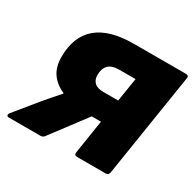

<svg xmlns="http://www.w3.org/2000/svg" viewBox="-130 -626 771 755"><g transform="rotate(30 255.0 -248.5)"><path d="M-6 0Q-14 0 -15 -5.5Q-16 -11 -11 -17L73 -120Q88 -138 102.5 -154.5Q117 -171 132 -188L133 -190Q95 -207 74.5 -236Q54 -265 54 -310Q54 -403 109.5 -450Q165 -497 275 -497H512Q525 -497 523 -484L449 -14Q447 0 433 0H304Q290 0 292 -14L316 -167H274L155 -9Q149 0 137 0ZM266 -273H333L350 -380H277Q243 -380 227.5 -364.5Q212 -349 212 -319Q212 -298 225 -285.5Q238 -273 266 -273Z"/></g></svg>

Font: Sofia Sans Black
Style: Italic
Weight: 900
Italic angle: -9°
Version: Version 4.100-B